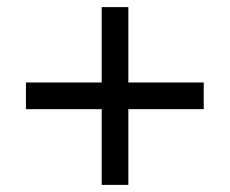

<svg xmlns="http://www.w3.org/2000/svg" viewBox="-20 -520 646 540"><path d="M266 -213H53V-288H266V-500H341V-288H553V-213H341V0H266Z"/></svg>

Font: Eudoxus Sans
Style: Regular
Weight: 400
Designer: Stijn de Vries
Foundry: tokotype
Version: Version 2.005